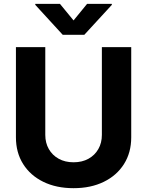

<svg xmlns="http://www.w3.org/2000/svg" viewBox="-20 -974 769 1004"><path d="M512.7 -727.5H666.2V-255.9Q666.2 -176.2 628.5 -116.4Q590.8 -56.5 522.9 -23.3Q455.1 10 364.6 10Q274.2 10 206.4 -23.3Q138.6 -56.5 100.9 -116.4Q63.3 -176.2 63.3 -255.9V-727.5H216.8V-268.6Q216.8 -226.8 235.3 -194.5Q253.7 -162.2 287 -143.8Q320.2 -125.4 364.6 -125.4Q409.4 -125.4 442.6 -143.8Q475.8 -162.2 494.2 -194.5Q512.7 -226.8 512.7 -268.6ZM293.4 -953.9 364.6 -867.2 435.5 -953.9H564.8V-948.6L420.9 -792H308L164.5 -948.6V-953.9Z"/></svg>

Font: GitLab Sans
Style: Regular
Weight: 400
Designer: Rasmus Andersson
Foundry: Modifications by GitLab B.V., manufactured by rsms
Version: Version 4.000;git-c8fb6b7